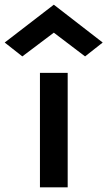

<svg xmlns="http://www.w3.org/2000/svg" viewBox="-67 -797 457 817"><path d="M103 0H221V-487H103ZM162 -777 -47 -616 28 -557 162 -658 295 -557 370 -616Z"/></svg>

Font: Karla
Style: Bold Stencil
Weight: 400
Designer: Jonathan Pinhorn
Version: Version 1.000